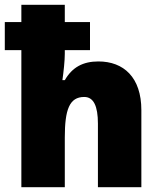

<svg xmlns="http://www.w3.org/2000/svg" viewBox="-23 -780 668 800"><path d="M247 -760H66V-688H-3V-571H66V0H247V-207C247 -323 266 -376 328 -376C367 -376 385 -338 385 -265V0H566V-321C566 -458 492 -524 387 -524C323 -524 278 -500 247 -446H237C242 -481 247 -527 247 -556V-571H352V-688H247Z"/></svg>

Font: Noto Sans Kannada SemiCondensed Black
Style: Regular
Weight: 900
Width: 4
Designer: Jelle Bosma - Monotype Design Team
Foundry: Monotype Imaging Inc.
Version: Version 2.005